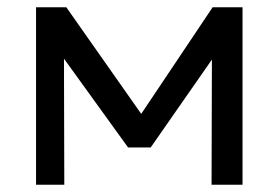

<svg xmlns="http://www.w3.org/2000/svg" viewBox="-20 -510 769 530"><path d="M79.5 0V-490H160H163L390 -167L350 -166L567 -490H649.5V0H564L565 -377.5L582 -370L396 -103H333.5L140 -371L156.5 -378.5L157.5 0Z"/></svg>

Font: Geologica Roman Light
Style: Regular
Weight: 300
Designer: Sindre Bremnes, Frode Helland
Foundry: Monokrom Skriftforlag AS
Version: Version 1.010;gftools[0.9.28]